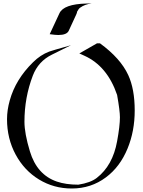

<svg xmlns="http://www.w3.org/2000/svg" viewBox="-20 -1062 827 1108"><path d="M757.4 -424.2Q757.4 -305.3 716.3 -205.3Q672.6 -98.9 591.1 -38.4Q505.3 25.8 394.2 25.8Q290.5 25.8 205.3 -26.1Q120 -77.9 70.3 -170Q20.5 -262.1 20.5 -374.2Q20.5 -426.3 36.3 -482.6Q70 -604.2 170.5 -702.6Q212.6 -744.7 263.7 -764.2Q278.9 -770 389.5 -801.1L278.9 -746.3Q201.1 -707.9 169.5 -625.8Q121.1 -499.5 121.1 -359.5Q121.1 -292.1 152.6 -188.4Q193.2 -53.7 307.9 -14.2Q360 3.7 432.1 3.7Q502.6 -7.4 538.4 -35.3Q630.5 -106.8 655.8 -246.8Q672.1 -335.3 672.1 -385.3Q672.1 -422.1 655.8 -514.2Q598.9 -681.1 466.8 -740.5L437.9 -753.7L540 -812.1H556.8Q675.3 -725.8 720 -628.9Q757.4 -547.9 757.4 -424.2ZM509.5 -1042.1Q470 -1037.9 442.1 -1017.4Q434.2 -1012.1 424.7 -994.2Q425.3 -989.5 419.5 -977.4L376.8 -884.7Q365.3 -860 316.3 -860Q300.5 -860 266.8 -864.7L323.2 -985.8Q347.9 -1038.4 478.9 -1041.6Z"/></svg>

Font: MM Bagan
Style: Regular
Weight: 400
Designer: Khon Soe Zaw Thu
Version: Version 1.00 July 10, 2016, initial release